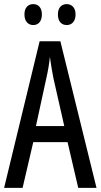

<svg xmlns="http://www.w3.org/2000/svg" viewBox="-20 -981 490 935"><path d="M99 -911C99 -876 118 -859 142 -859C166 -859 184 -876 184 -911C184 -944 166 -961 142 -961C118 -961 99 -945 99 -911ZM262 -911C262 -876 280 -859 305 -859C329 -859 348 -876 348 -911C348 -944 329 -961 305 -961C281 -961 262 -945 262 -911ZM361 -66H450L274 -780H173L0 -66H90L142 -289H309ZM240 -601 293 -367H155L206 -602C214 -637 220 -673 223 -704C227 -673 233 -638 240 -601Z"/></svg>

Font: Noto Sans Malayalam UI ExtraCondensed
Style: Regular
Weight: 400
Width: 2
Designer: Jelle Bosma - Monotype Design Team
Foundry: Monotype Imaging Inc.
Version: Version 2.104